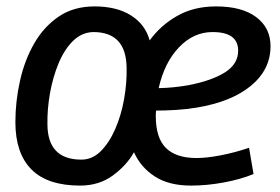

<svg xmlns="http://www.w3.org/2000/svg" viewBox="-20 -569 873 599"><path d="M230 10Q128 10 78 -40.5Q28 -91 28 -188Q28 -253 42.5 -317.5Q57 -382 87 -434Q117 -486 163.5 -517.5Q210 -549 275 -549Q344 -549 388.5 -521Q433 -493 447 -443Q481 -490 533 -519.5Q585 -549 654 -549Q735 -549 779.5 -515.5Q824 -482 824 -425Q824 -352 763 -301.5Q702 -251 592 -233Q561 -228 528.5 -226Q496 -224 467 -224Q466 -216 466 -207Q466 -139 497.5 -107.5Q529 -76 593 -76Q625 -76 669 -84.5Q713 -93 757 -108L771 -26Q729 -9 677 0.5Q625 10 576 10Q507 10 463 -18.5Q419 -47 398 -94Q375 -53 332 -21.5Q289 10 230 10ZM643 -469Q584 -469 538.5 -421.5Q493 -374 475 -294Q521 -295 567 -303Q640 -317 681.5 -343Q723 -369 723 -411Q723 -469 643 -469ZM234 -71Q268 -71 294.5 -97.5Q321 -124 339.5 -166.5Q358 -209 367 -259Q376 -309 375 -357Q374 -469 271 -469Q235 -468 208 -441.5Q181 -415 163 -372Q145 -329 136 -278.5Q127 -228 128 -180Q129 -71 234 -71Z"/></svg>

Font: Georama Medium
Style: Italic
Weight: 500
Italic angle: -9°
Designer: Jean-Baptiste Levee
Foundry: Production Type
Version: Version 1.000